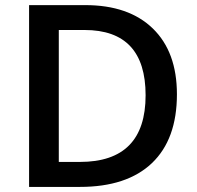

<svg xmlns="http://www.w3.org/2000/svg" viewBox="-20 -734 774 754"><path d="M674.8 -363.8Q674.8 -187 576.7 -93.5Q478.5 0 293.9 0H94.2V-713.9H314.9Q485.4 -713.9 580.1 -622.1Q674.8 -530.3 674.8 -363.8ZM551.8 -359.9Q551.8 -616.2 312 -616.2H210.9V-98.1H293.9Q551.8 -98.1 551.8 -359.9Z"/></svg>

Font: f0_32663          
Style: Regular
Weight: 600
Foundry: Ascender Corporation
Version: Version 1.10